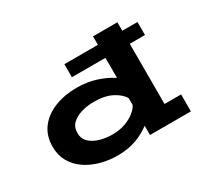

<svg xmlns="http://www.w3.org/2000/svg" viewBox="-144 -1001 1388 1264"><g transform="rotate(-30 550.0 -369.5)"><path d="M427 11Q358 11 295.8 -6.2Q233.5 -23.5 185.2 -57Q137 -90.5 109.2 -139.5Q81.5 -188.5 81.5 -252.5Q81.5 -337 126 -394.8Q170.5 -452.5 245.8 -481.8Q321 -511 412.5 -511Q491.5 -511 559 -489Q626.5 -467 675.5 -434V-586.5H420.5V-685.5H675.5V-750H860.5V-685.5H976V-586.5H860.5V-129H986.5V0H675.5V-70.5Q631 -35.5 568 -12.2Q505 11 427 11ZM268 -250Q268 -206.5 297 -179Q326 -151.5 371 -138.8Q416 -126 465 -126Q518.5 -126 562.2 -141.8Q606 -157.5 635.2 -181.2Q664.5 -205 675.5 -229V-280Q654 -318 600.5 -346Q547 -374 463 -374Q414.5 -374 369.8 -361.2Q325 -348.5 296.5 -321.2Q268 -294 268 -250Z"/></g></svg>

Font: Trispace Expanded
Style: Bold
Weight: 700
Width: 7
Designer: Tyler Finck
Foundry: Etcetera Type Company
Version: Version 1.210; ttfautohint (v1.8.3)